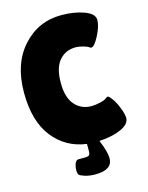

<svg xmlns="http://www.w3.org/2000/svg" viewBox="-130 -789 806 1049"><g transform="rotate(-15 273.0 -264.5)"><path d="M374 114Q374 180 276 180Q231 180 198 164Q181 159 181 133Q181 126 182 117Q188 76 209 76H242Q263 76 269 70.5Q275 65 275 44V7Q159 -8 87 -99Q15 -190 15 -352.5Q15 -515 102.5 -612Q190 -709 321 -709Q394 -709 449.5 -688.5Q505 -668 505 -633Q505 -598 478.5 -546.5Q452 -495 434 -495Q429 -495 422.5 -500.5Q416 -506 392.5 -512.5Q369 -519 352 -519Q294 -519 258.5 -478Q223 -437 223 -352.5Q223 -268 259.5 -227Q296 -186 352 -186Q375 -186 403.5 -192.5Q432 -199 444 -211Q446 -213 452 -213Q458 -213 474.5 -190.5Q491 -168 505 -131.5Q519 -95 519 -75Q519 -40 469 -17.5Q419 5 345 9Q374 78 374 114Z"/></g></svg>

Font: Lilita One Rus
Style: Regular
Weight: 400
Designer: Juan Montoreano
Foundry: Juan Montoreano
Version: Version 1.002